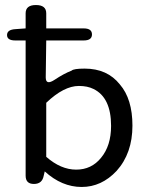

<svg xmlns="http://www.w3.org/2000/svg" viewBox="-20 -732 584 764"><path d="M158 -50 154 -33Q148 0 115 0Q82 0 82 -33V-571H41Q8 -571 8 -592.5Q8 -614 41 -616L82 -619V-679Q82 -712 123 -712Q164 -712 164 -679V-619H313Q346 -619 346 -595Q346 -571 313 -571H164L162 -424Q162 -391 198 -415Q234 -439 265 -451Q273 -459 317 -459Q407 -459 457 -396Q507 -338 507 -232Q507 -122 444 -52Q384 12 305 12Q226 12 158 -50ZM164 -108Q222 -57 283 -57Q344 -57 382 -104Q422 -152 422 -231Q422 -344 352 -378Q328 -390 294 -390Q234 -390 164 -323Z"/></svg>

Font: Raw Maruko Gothic CJK TC
Style: Regular
Weight: 400
Version: Version 1.001